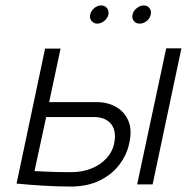

<svg xmlns="http://www.w3.org/2000/svg" viewBox="-20 -679 688 707"><path d="M352 -659Q339 -659 327 -649Q315 -639 312 -625Q309 -612 317 -602Q325 -592 338 -592Q352 -592 364 -602Q376 -612 379 -625Q382 -639 374 -649Q366 -659 352 -659ZM509 -659Q496 -659 483.5 -649Q471 -639 468 -625Q465 -611 473 -601.5Q481 -592 494 -592Q508 -592 520 -601.5Q532 -611 535 -625Q538 -639 530.5 -649Q523 -659 509 -659ZM485 0H542L648 -501H592ZM336 -303H161L203 -500H146L41 -3Q45 -3 58.5 -1.5Q72 0 92 1.5Q112 3 136.5 4.5Q161 6 187.5 7Q214 8 239 8Q302 8 347.5 -14.5Q393 -37 420.5 -74Q448 -111 456 -152Q467 -201 452.5 -234.5Q438 -268 407 -285.5Q376 -303 336 -303ZM241 -45Q217 -45 193 -45.5Q169 -46 149.5 -47Q130 -48 118.5 -48.5Q107 -49 107 -49L150 -248H330Q343 -248 357.5 -243.5Q372 -239 384 -228Q396 -217 401 -197.5Q406 -178 400 -149Q394 -120 372 -96Q350 -72 316.5 -58.5Q283 -45 241 -45Z"/></svg>

Font: Advent Pro
Style: Italic
Weight: 400
Italic angle: -12°
Designer: VivaRado, Andreas Kalpakidis
Foundry: VivaRado, Andreas Kalpakidis
Version: Version 3.000